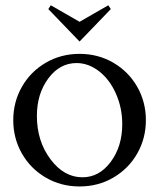

<svg xmlns="http://www.w3.org/2000/svg" viewBox="-20 -691 592 714"><path d="M61.3 -120.4Q29.3 -176.8 29.3 -244.1Q29.3 -311.5 61.3 -367.9Q93.3 -424.3 149.9 -457.5Q206.5 -490.7 275.9 -490.7Q345.2 -490.7 401.9 -457.5Q458.5 -424.3 490.5 -367.9Q522.5 -311.5 522.5 -244.1Q522.5 -176.8 490.5 -120.4Q458.5 -64 401.9 -30.8Q345.2 2.4 275.9 2.4Q206.5 2.4 149.9 -30.8Q93.3 -64 61.3 -120.4ZM264.6 -456.5Q202.1 -456.5 159.7 -399.4Q117.2 -342.3 117.2 -259.8Q117.2 -166.5 167.5 -99.1Q217.8 -31.7 286.6 -31.7Q349.1 -31.7 391.8 -89.1Q434.6 -146.5 434.6 -229.5Q434.6 -290 411.1 -342.8Q387.7 -395.5 348.4 -426Q309.1 -456.5 264.6 -456.5ZM275.9 -536.6 159.7 -657.2 168.9 -671.4 275.9 -609.9 382.8 -671.4 392.1 -657.2Z"/></svg>

Font: Flanker
Style: Regular
Weight: 400
Designer: Flanker
Foundry: Flanker
Version: Version 2.027